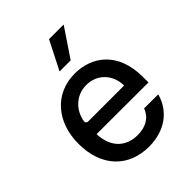

<svg xmlns="http://www.w3.org/2000/svg" viewBox="-222 -904 1037 1037"><g transform="rotate(-45 296.5 -385.5)"><path d="M251.1 -618.3H335.9L446 -782H334.2ZM301.1 -552.6C149.1 -552.6 46.9 -436.8 46.9 -269.2C46.9 -99.8 145.6 11 306.5 11C425.4 11 513.1 -51.8 540.5 -154.1L433.2 -154.5C414.1 -103 368.3 -76.7 307.5 -76.7C218 -76.7 157 -132.8 153.1 -237.6L548.7 -236.9V-277.7C548.7 -475.5 425.1 -552.6 301.1 -552.6ZM443.9 -318.2H169C159.8 -318.2 152.7 -325.3 154.1 -334.5C164.4 -405.5 221.2 -464.8 301.8 -464.8C384.6 -464.8 443.5 -401.3 443.9 -318.2Z"/></g></svg>

Font: RA Harald Medium
Style: Regular
Weight: 500
Designer: Rasmus Andersson
Foundry: rsms
Version: Version 3.000;hotconv 1.0.109;makeotfexe 2.5.65596